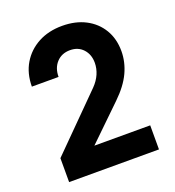

<svg xmlns="http://www.w3.org/2000/svg" viewBox="-134 -846 868 952"><g transform="rotate(-20 300.0 -370.0)"><path d="M68.2 0V-126.3L340 -399.1Q365 -424.5 377.7 -453.6Q390.3 -482.8 390.3 -512.9Q390.3 -556.7 364.3 -585Q338.3 -613.3 295.5 -613.3Q251.4 -613.3 224.4 -584Q197.4 -554.7 197.4 -508H56.5Q56.8 -577.4 87.7 -629.3Q118.7 -681.2 173.2 -710.6Q227.8 -740 299.7 -740Q370.2 -740 422.6 -712.7Q475 -685.5 504.6 -636.3Q534.1 -587.1 534.1 -522.1Q534.1 -465 508.6 -409.9Q483.1 -354.9 425.1 -299L247.7 -127H542.3V0Z"/></g></svg>

Font: JetBrains Mono
Style: Regular
Weight: 400
Monospace: yes
Designer: Philipp Nurullin, Konstantin Bulenkov
Foundry: JetBrains
Version: Version 2.305